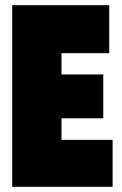

<svg xmlns="http://www.w3.org/2000/svg" viewBox="-20 -720 469 740"><path d="M27 0V-700H401V-515H217V-433H378V-264H217V-181H414V0Z"/></svg>

Font: Georama Condensed Black
Style: Regular
Weight: 900
Width: 3
Designer: Jean-Baptiste Levee
Foundry: Production Type
Version: Version 1.000